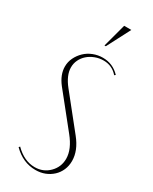

<svg xmlns="http://www.w3.org/2000/svg" viewBox="-175 -693 592 743"><g transform="rotate(30 121.0 -321.5)"><path d="M207 -464Q182 -493 144 -493Q124 -493 106 -486Q88 -479 75 -467.5Q62 -456 54.5 -440.5Q47 -425 47 -407Q47 -372 79 -332L195 -187Q232 -141 232 -95Q232 -73 224 -54.5Q216 -36 201.5 -22.5Q187 -9 168 -1.5Q149 6 126 6Q70 6 26 -38L30 -43Q71 -2 118 -2Q156 -2 182 -28Q208 -54 208 -91Q208 -133 170 -180L53 -326Q25 -362 25 -398Q25 -419 34 -437.5Q43 -456 58 -470.5Q73 -485 93.5 -493Q114 -501 136 -501Q181 -501 212 -468ZM117 -545 145 -649H177L123 -545Z"/></g></svg>

Font: Moniqa Thin Display
Style: Regular
Weight: 100
Designer: Rajesh Rajput
Foundry: Rajesh Rajput
Version: Version 1.000